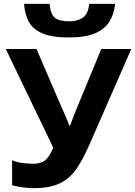

<svg xmlns="http://www.w3.org/2000/svg" viewBox="-20 -969 703 999"><path d="M663 -714 442 -209Q412 -141 378.5 -91.5Q345 -42 293 -16Q241 10 157 10Q131 10 100 6Q69 2 43 -5V-135Q67 -125 96 -121Q125 -117 150 -117Q200 -117 222 -141.5Q244 -166 257 -201L10 -714H170L303 -405Q310 -390 322 -362.5Q334 -335 340 -316H345Q351 -334 362.5 -363Q374 -392 383 -414L507 -714ZM579 -949Q574 -897 550 -857.5Q526 -818 475 -796Q424 -774 338 -774Q250 -774 200.5 -795.5Q151 -817 130 -856Q109 -895 105 -949H238Q243 -894 266 -876Q289 -858 341 -858Q384 -858 411.5 -877.5Q439 -897 444 -949Z"/></svg>

Font: Noto Sans IKEA
Style: Bold
Weight: 600
Designer: Monotype Design Team
Foundry: Monotype Imaging Inc.
Version: Version 2.001